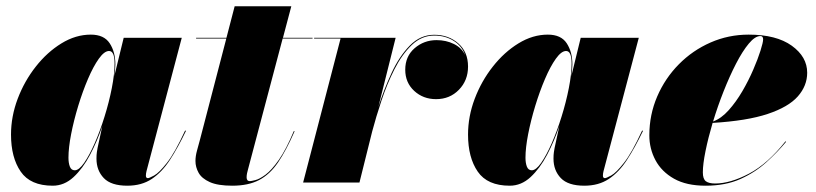

<svg xmlns="http://www.w3.org/2000/svg" viewBox="-20 -580 2594 610"><path d="M346.5 -375.5Q346.5 -362 343 -337.5L373 -460H557.5L445.5 -36.5Q443.5 -28.5 443.5 -22Q443.5 -14 450 -14Q454 -14 469.8 -22.5Q485.5 -31 510.5 -62.8Q535.5 -94.5 568 -165L571 -164.5Q545.5 -111.5 520 -72.2Q494.5 -33 462.2 -11.5Q430 10 384.5 10Q333 10 309.8 -14.2Q286.5 -38.5 286.5 -76Q286.5 -88.5 287.8 -96.8Q289 -105 290 -110L305 -179.5Q289 -131.5 266 -88Q243 -44.5 213.5 -17.2Q184 10 147.5 10Q76.5 10 45.8 -34.8Q15 -79.5 15 -152.5Q15 -210 36.2 -266.2Q57.5 -322.5 93.8 -368.5Q130 -414.5 175.2 -442.2Q220.5 -470 268.5 -470Q310.5 -470 328.5 -442.5Q346.5 -415 346.5 -375.5ZM344 -378.5Q344 -418 326.5 -418Q311.5 -418 294 -393.5Q276.5 -369 259.5 -329.2Q242.5 -289.5 228.5 -243.5Q214.5 -197.5 206 -154Q197.5 -110.5 197.5 -79Q197.5 -62 202 -50.5Q206.5 -39 217.5 -39Q231 -39 247.5 -62.8Q264 -86.5 281 -125.2Q298 -164 312.2 -209.8Q326.5 -255.5 335.2 -300Q344 -344.5 344 -378.5Z M916 -163Q889.5 -102.5 863.5 -64.2Q837.5 -26 803.2 -8Q769 10 718 10Q672 10 646.5 -1.5Q621 -13 611 -31Q601 -49 601 -68.5Q601 -84 606 -102Q611 -120 615 -135L699 -457.5H603V-460H699.5L725.5 -560H905.5L879 -460H973V-457.5H878L768 -42Q766.5 -36.5 765 -30Q763.5 -23.5 763.5 -16.5Q763.5 -4.5 774 -4.5Q778 -4.5 791.2 -7.8Q804.5 -11 823.8 -25.2Q843 -39.5 866 -72.2Q889 -105 913.5 -163.5Z M1062 -457.5H978V-460H1237L1182 -240Q1199.5 -295 1224 -348Q1248.5 -401 1282 -435.2Q1315.5 -469.5 1359.5 -469.5Q1405 -469.5 1436 -442.2Q1467 -415 1467 -368.5Q1467 -324.5 1438 -294.8Q1409 -265 1365.5 -265Q1324.5 -265 1296 -291.2Q1267.5 -317.5 1267.5 -358.5Q1267.5 -401 1297.2 -426.8Q1327 -452.5 1367 -452.5Q1397.5 -452.5 1422.2 -440.2Q1447 -428 1458 -404.5Q1447.5 -434 1421 -450.5Q1394.5 -467 1359.5 -467Q1319.5 -467 1288.2 -437Q1257 -407 1233.2 -360Q1209.5 -313 1192 -260.5Q1174.5 -208 1162.5 -162.5L1122 0H943Z M1798.5 -375.5Q1798.5 -362 1795 -337.5L1825 -460H2009.5L1897.5 -36.5Q1895.5 -28.5 1895.5 -22Q1895.5 -14 1902 -14Q1906 -14 1921.8 -22.5Q1937.5 -31 1962.5 -62.8Q1987.5 -94.5 2020 -165L2023 -164.5Q1997.5 -111.5 1972 -72.2Q1946.5 -33 1914.2 -11.5Q1882 10 1836.5 10Q1785 10 1761.8 -14.2Q1738.5 -38.5 1738.5 -76Q1738.5 -88.5 1739.8 -96.8Q1741 -105 1742 -110L1757 -179.5Q1741 -131.5 1718 -88Q1695 -44.5 1665.5 -17.2Q1636 10 1599.5 10Q1528.5 10 1497.8 -34.8Q1467 -79.5 1467 -152.5Q1467 -210 1488.2 -266.2Q1509.5 -322.5 1545.8 -368.5Q1582 -414.5 1627.2 -442.2Q1672.5 -470 1720.5 -470Q1762.5 -470 1780.5 -442.5Q1798.5 -415 1798.5 -375.5ZM1796 -378.5Q1796 -418 1778.5 -418Q1763.5 -418 1746 -393.5Q1728.5 -369 1711.5 -329.2Q1694.5 -289.5 1680.5 -243.5Q1666.5 -197.5 1658 -154Q1649.5 -110.5 1649.5 -79Q1649.5 -62 1654 -50.5Q1658.5 -39 1669.5 -39Q1683 -39 1699.5 -62.8Q1716 -86.5 1733 -125.2Q1750 -164 1764.2 -209.8Q1778.5 -255.5 1787.2 -300Q1796 -344.5 1796 -378.5Z M2213 -32.5Q2213 -11.5 2222.5 -4.2Q2232 3 2252 3Q2300 3 2359.5 -28.2Q2419 -59.5 2475.5 -131L2477.5 -129.5Q2450.5 -97 2415 -64.8Q2379.5 -32.5 2332.2 -11.2Q2285 10 2221.5 10Q2161 10 2121.5 -12.2Q2082 -34.5 2062.5 -71Q2043 -107.5 2043 -150Q2043 -215.5 2068 -273.5Q2093 -331.5 2136.8 -375.8Q2180.5 -420 2237.5 -445Q2294.5 -470 2358.5 -470Q2446.5 -470 2495.5 -434.8Q2544.5 -399.5 2544.5 -349Q2544.5 -307.5 2514.8 -273.8Q2485 -240 2419 -218Q2353 -196 2244 -189.5Q2230 -142 2221.5 -100.2Q2213 -58.5 2213 -32.5ZM2396 -465.5Q2379 -465.5 2359 -441.5Q2339 -417.5 2318.5 -377.8Q2298 -338 2279 -290Q2260 -242 2245.5 -194Q2271.5 -203.5 2295 -229.8Q2318.5 -256 2338.5 -290.2Q2358.5 -324.5 2373.2 -358.8Q2388 -393 2396.2 -419.2Q2404.5 -445.5 2404.5 -455Q2404.5 -465.5 2396 -465.5Z"/></svg>

Font: Bodoni* 72pt Fatface
Style: Italic
Weight: 900
Italic angle: -13°
Version: Version 2.3